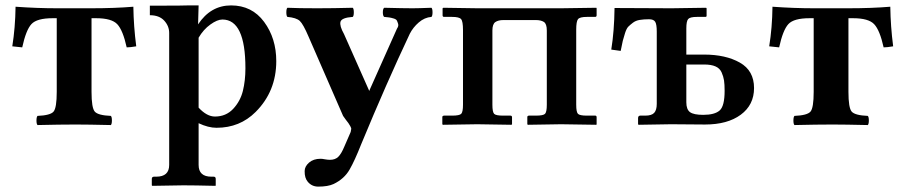

<svg xmlns="http://www.w3.org/2000/svg" viewBox="-20 -465 3381 717"><path d="M191.9 -122.1V-397H176.8Q117.7 -397 97.4 -375Q77.1 -353 63 -288.1L25.9 -292Q37.1 -361.8 38.1 -439.9Q118.2 -434.1 193.8 -434.1H319.8Q408.7 -434.1 478 -439.9Q479 -366.7 488.8 -292Q465.8 -288.1 453.1 -288.1Q439 -352.1 418 -374.5Q397 -397 338.9 -397H321.8V-122.1Q321.8 -62 334 -48.1Q346.2 -34.2 394 -32.2Q397.9 -28.3 397.9 -15.1Q397.9 -2 394 2Q308.1 0 262.2 0Q204.1 0 120.1 2Q116.2 -2 116.2 -14.9Q116.2 -27.8 120.1 -32.2Q168 -34.2 179.9 -48.1Q191.9 -62 191.9 -122.1Z M721.7 -324.2V-63Q752.4 -29.8 782.7 -29.8Q823.7 -29.8 850.6 -58.3Q877.4 -86.9 887 -125.5Q896.5 -164.1 896.5 -210Q896.5 -392.1 810.5 -392.1Q791.5 -392.1 765.6 -373.5Q739.7 -355 721.7 -324.2ZM611.8 150.9V-341.8Q611.8 -367.7 593.3 -387.9Q574.7 -408.2 539.6 -408.2V-443.8Q677.7 -443.8 681.6 -444.8H721.7L719.7 -374Q766.6 -444.8 842.8 -444.8Q920.9 -444.8 966.3 -383.3Q1011.7 -321.8 1011.7 -236.8Q1011.7 -124 934.6 -46.9Q875.5 12.2 788.6 12.2Q757.8 12.2 721.7 -4.9V150.9Q721.7 194.8 769.5 194.8H777.8Q785.6 194.8 785.6 203.1V227.1L784.7 229Q703.6 227.1 664.6 227.1L548.8 229L546.9 227.1V203.1Q546.9 195.3 554.7 194.8H563.5Q611.8 194.8 611.8 150.9Z M1285.6 168Q1265.6 203.1 1225.6 222.2Q1204.6 231.9 1168.5 231.9Q1144.5 231.9 1129.4 213.9Q1117.2 199.7 1117.7 173.8Q1117.7 156.7 1134 142.3Q1150.4 127.9 1177.2 127.9Q1183.1 127.9 1193.4 129.9Q1203.6 131.8 1212.4 131.8Q1231.9 131.8 1243.4 120.4Q1254.9 108.9 1265.6 83L1289.6 27.8Q1290.5 20 1291.5 17.1Q1292.5 14.2 1288.1 6.1Q1283.7 -2 1281 -5.4Q1278.3 -8.8 1271.5 -17.8Q1264.6 -26.9 1261.2 -32.2L1132.3 -328.1Q1112.3 -375 1099.4 -387Q1086.4 -398.9 1053.2 -401.9Q1049.3 -405.8 1049.3 -418.9Q1049.3 -432.1 1053.2 -436Q1093.3 -434.1 1164.6 -434.1Q1223.6 -434.1 1297.4 -436Q1301.3 -432.1 1301.3 -418.9Q1301.3 -405.8 1297.4 -401.9Q1255.4 -398.9 1251.5 -383.5Q1247.6 -368.2 1264.6 -337.9L1357.4 -128.9Q1358.9 -126.5 1358.9 -125Q1358.9 -126 1359.4 -127L1462.4 -357.9Q1469.2 -367.7 1466.8 -375.7Q1464.4 -383.8 1461.9 -388.4Q1459.5 -393.1 1450 -396Q1440.4 -398.9 1433.3 -399.9Q1426.3 -400.9 1414.6 -401.9Q1409.7 -405.8 1409.7 -418.9Q1409.7 -432.1 1414.6 -436Q1488.8 -434.1 1520.5 -434.1Q1541.5 -434.1 1591.3 -436Q1595.2 -432.1 1595.2 -418.9Q1595.2 -405.8 1591.3 -401.9Q1565.4 -399.9 1543.9 -381.3Q1522.5 -362.8 1510.3 -338.9Q1423.3 -154.8 1328.6 74.2Q1304.7 134.8 1285.6 168Z M1709 -353Q1709 -385.3 1701.9 -393.6Q1694.8 -401.9 1668 -401.9H1638.2Q1633.3 -401.9 1632.8 -407.2V-434.1L1635.3 -436L1763.2 -434.1H1855H1981H2075.2L2207 -436L2208 -434.1V-408.2Q2208 -402.3 2203.1 -401.9H2171.9Q2145 -401.9 2138.4 -393.3Q2131.8 -384.8 2131.8 -354V-74.2Q2131.8 -46.4 2138.4 -39.8Q2145 -33.2 2171.9 -33.2H2203.1Q2208 -33.2 2208 -26.9V-1L2207 1L2075.2 -1L1951.2 1L1949.2 -1V-27.8Q1949.2 -32.7 1955.1 -33.2H1981Q2008.8 -33.2 2015.4 -40Q2022 -46.9 2022 -74.2V-351.1Q2022 -376 2011 -383.1Q2000 -390.1 1981 -390.1H1859.9Q1840.8 -390.1 1829.8 -382.6Q1818.8 -375 1818.8 -351.1V-74.2Q1818.8 -46.4 1825.4 -39.8Q1832 -33.2 1858.9 -33.2H1886.2Q1892.1 -33.2 1892.1 -26.9V-1L1890.1 1L1762.2 -1L1633.8 1L1631.8 -1V-27.8Q1631.8 -32.7 1638.2 -33.2H1668Q1695.8 -33.2 1702.4 -40Q1709 -46.9 1709 -74.2Z M2432.6 -77.1V-347.2Q2432.6 -374 2426.8 -383.5Q2420.9 -393.1 2403.8 -393.1Q2383.8 -393.1 2368.9 -390.6Q2354 -388.2 2343.5 -380.1Q2333 -372.1 2326.4 -365.5Q2319.8 -358.9 2314.2 -341.6Q2308.6 -324.2 2305.7 -312.5Q2302.7 -300.8 2297.9 -274.9L2262.7 -279.8Q2273.9 -348.6 2274.9 -435.1L2487.8 -434.1L2616.7 -436L2618.7 -434.1V-405.8Q2618.7 -401.9 2613.8 -401.9H2583Q2557.1 -401.9 2550 -394Q2543 -386.2 2543 -358.9V-261.2H2608.9Q2689.9 -261.2 2742.9 -231.2Q2795.9 -201.2 2795.9 -136.2Q2795.9 -73.2 2746.3 -36.6Q2696.8 0 2612.8 0L2485.8 -1L2364.7 1L2362.8 -1V-23.9Q2362.8 -32.7 2370.6 -33.2H2389.6Q2413.6 -33.2 2423.1 -43.7Q2432.6 -54.2 2432.6 -77.1ZM2686 -126Q2686 -149.9 2683.8 -164.6Q2681.6 -179.2 2674.8 -194.6Q2668 -210 2651.9 -217Q2635.7 -224.1 2609.9 -224.1H2543V-83Q2543 -56.2 2556.9 -46.1Q2570.8 -36.1 2606 -36.1Q2648.9 -36.1 2667.5 -52.5Q2686 -68.8 2686 -126Z M3018.6 -122.1V-397H3003.4Q2944.3 -397 2924.1 -375Q2903.8 -353 2889.6 -288.1L2852.5 -292Q2863.8 -361.8 2864.7 -439.9Q2944.8 -434.1 3020.5 -434.1H3146.5Q3235.4 -434.1 3304.7 -439.9Q3305.7 -366.7 3315.4 -292Q3292.5 -288.1 3279.8 -288.1Q3265.6 -352.1 3244.6 -374.5Q3223.6 -397 3165.5 -397H3148.4V-122.1Q3148.4 -62 3160.6 -48.1Q3172.9 -34.2 3220.7 -32.2Q3224.6 -28.3 3224.6 -15.1Q3224.6 -2 3220.7 2Q3134.8 0 3088.9 0Q3030.8 0 2946.8 2Q2942.9 -2 2942.9 -14.9Q2942.9 -27.8 2946.8 -32.2Q2994.6 -34.2 3006.6 -48.1Q3018.6 -62 3018.6 -122.1Z"/></svg>

Font: Linux Libertine
Style: Bold
Weight: 700
Designer: Philipp H. Poll
Foundry: Philipp H. Poll
Version: Version 5.0.3